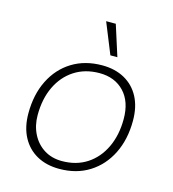

<svg xmlns="http://www.w3.org/2000/svg" viewBox="-116 -874 882 981"><g transform="rotate(15 325.0 -383.5)"><path d="M287 12Q219 12 168.5 -16Q118 -44 90 -96.5Q62 -149 62 -222Q62 -321 99.5 -396.5Q137 -472 205 -514Q273 -556 364 -556Q432 -556 482.5 -528Q533 -500 560.5 -448Q588 -396 588 -323Q588 -224 550.5 -148.5Q513 -73 445.5 -30.5Q378 12 287 12ZM290 -30Q366 -30 422 -66.5Q478 -103 509 -168.5Q540 -234 540 -319Q540 -411 491 -462.5Q442 -514 361 -514Q285 -514 228.5 -477.5Q172 -441 141 -376Q110 -311 110 -225Q110 -170 132.5 -125.5Q155 -81 195.5 -55.5Q236 -30 290 -30ZM427 -616H390L324 -779H375Z"/></g></svg>

Font: Azeret Mono Thin Thin
Style: Italic
Weight: 250
Italic angle: -12°
Version: Version 1.002